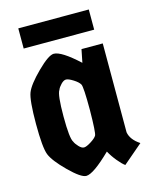

<svg xmlns="http://www.w3.org/2000/svg" viewBox="-109 -772 670 855"><g transform="rotate(-15 226.0 -344.5)"><path d="M405 -539V-129Q411 -94 452 -67L362 10Q349 1 330 -22Q311 -45 298 -69Q215 12 182 12Q158 12 104.5 -41Q51 -94 38 -127Q25 -160 25 -269.5Q25 -379 38 -412Q51 -445 104.5 -498Q158 -551 182 -551Q217 -551 295 -479L307 -539ZM165 -389Q152 -371 152 -269.5Q152 -168 165 -150Q169 -140 181.5 -126.5Q194 -113 205 -113Q216 -113 237.5 -126.5Q259 -140 265.5 -151Q272 -162 273 -268Q273 -374 266 -386.5Q259 -399 237.5 -412.5Q216 -426 205 -426Q194 -426 181.5 -413Q169 -400 165 -389ZM59 -608V-701H384V-608Z"/></g></svg>

Font: Germania One
Style: Regular
Weight: 400
Designer: John Vargas Beltran
Foundry: John Vargas Beltran
Version: Version 1.001